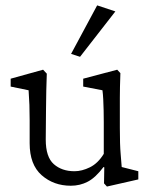

<svg xmlns="http://www.w3.org/2000/svg" viewBox="-20 -681 560 711"><path d="M430.7 -62.5 492.2 -46.9V-16.6L376 9.8L365.2 -2L366.2 -61.5L363.3 -62.5Q334 -23.4 305.2 -8.3Q276.4 6.8 242.2 6.8Q178.7 6.8 134.3 -32.2Q89.8 -71.3 89.8 -150.4V-235.4Q89.8 -264.6 88.9 -292.5Q87.9 -320.3 85.9 -346.7L19.5 -360.4V-389.6L139.6 -422.9L153.3 -408.2Q152.3 -377.9 151.4 -345.7Q150.4 -313.5 150.4 -277.3L149.4 -164.1Q149.4 -99.6 179.2 -73.2Q209 -46.9 255.9 -46.9Q283.2 -46.9 313 -61.5Q342.8 -76.2 364.3 -111.3V-228.5Q364.3 -250 363.8 -272Q363.3 -293.9 362.3 -313.5Q361.3 -333 359.4 -346.7L288.1 -360.4V-389.6L414.1 -422.9L425.8 -410.2Q424.8 -380.9 424.3 -359.9Q423.8 -338.9 423.8 -319.3Q423.8 -299.8 423.8 -274.4V-207Q423.8 -144.5 426.8 -110.8Q429.7 -77.1 430.7 -62.5ZM276.4 -470.7 243.2 -481.4 339.8 -661.1 407.2 -638.7Z"/></svg>

Font: Crimson Pro ExtraLight Light
Style: Regular
Weight: 300
Version: Version 1.002